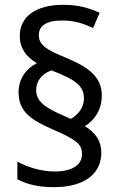

<svg xmlns="http://www.w3.org/2000/svg" viewBox="-20 -783 501 796"><path d="M57 -400C57 -322 106 -286 202 -245C298 -203 320 -185 320 -144C320 -105 288 -72 206 -72C151 -72 91 -91 52 -113V-40C91 -19 139 -7 204 -7C326 -7 400 -60 400 -150C400 -198 377 -232 332 -260C370 -283 402 -326 402 -387C402 -464 348 -504 255 -543C171 -577 141 -597 141 -637C141 -675 170 -698 238 -698C289 -698 324 -686 366 -667L393 -730C346 -751 305 -763 241 -763C130 -763 62 -715 62 -634C62 -584 87 -548 133 -521C91 -500 57 -460 57 -400ZM130 -410C130 -450 158 -480 194 -491C301 -450 328 -423 328 -375C328 -335 303 -308 274 -290L247 -302C164 -337 130 -364 130 -410Z"/></svg>

Font: Noto Sans Armenian SemiCondensed
Style: Regular
Weight: 400
Width: 4
Designer: Monotype Design Team
Foundry: Monotype Imaging Inc.
Version: Version 2.008